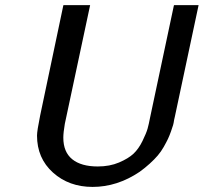

<svg xmlns="http://www.w3.org/2000/svg" viewBox="-20 -715 798 752"><path d="M125 -184.1Q125 -202.1 137.2 -262.2L228 -693.8L229 -694.8H333L233.9 -230Q228 -195.8 228 -175.8Q228 -119.6 262.9 -91.3Q297.9 -63 362.8 -63Q409.7 -63 446.3 -78.6Q482.9 -94.2 502.9 -113Q522.9 -131.8 538.1 -162.8Q553.2 -193.8 558.1 -211.4Q563 -229 567.9 -254.9L661.1 -693.8L662.1 -694.8H757.8L665 -258.8L662.1 -246.1Q660.2 -232.9 658 -225.3Q655.8 -217.8 649.9 -200.9Q644 -184.1 637.9 -171.1Q631.8 -158.2 621.3 -139.6Q610.8 -121.1 597.9 -106Q585 -90.8 566.4 -74Q547.9 -57.1 526.9 -42Q439 17.1 342.8 17.1Q250 17.1 187.5 -39.1Q125 -95.2 125 -184.1Z"/></svg>

Font: CMU Bright
Style: SemiBoldOblique
Weight: 600
Italic angle: -12°
Version: Version 0.7.0